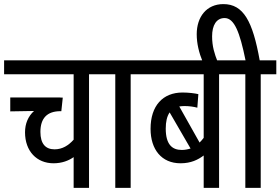

<svg xmlns="http://www.w3.org/2000/svg" viewBox="-20 -916 1367 936"><path d="M490 -554V-622H0V-554H339V-235C314 -207 284 -188 246 -188C202 -188 177 -215 177 -273C177 -339 209 -374 275 -374H279L286 -440C278 -441 261 -441 244 -441H30V-373L146 -375C117 -349 102 -313 102 -271C102 -179 159 -120 241 -120C282 -120 315 -133 339 -150V0H414V-554Z M617 -554H693V-622H478V-554H542V0H617Z M1124 -554V-622H681V-554H973V-244C967 -236 960 -228 953 -221L854 -397C861 -398 870 -399 879 -399C901 -399 924 -396 942 -391L947 -457C931 -461 899 -465 870 -465C774 -465 714 -401 714 -288C714 -187 768 -120 860 -120C911 -120 945 -137 973 -158V0H1048V-554ZM788 -289C788 -323 794 -349 807 -368L909 -192C896 -188 882 -185 866 -185C819 -185 788 -212 788 -289Z M968 -615H1041C1026 -653 1014 -689 1014 -739C1014 -793 1035 -828 1075 -828C1122 -828 1149 -760 1177 -622H1112V-554H1176V0H1251V-554H1327V-622H1246C1212 -812 1167 -896 1069 -896C987 -896 939 -834 939 -749C939 -704 950 -659 968 -615Z"/></svg>

Font: Noto Sans ExtraCondensed
Style: Italic
Weight: 400
Width: 2
Italic angle: -12°
Designer: Monotype Design Team
Foundry: Monotype Imaging Inc.
Version: Version 2.013